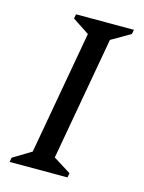

<svg xmlns="http://www.w3.org/2000/svg" viewBox="-91 -616 504 673"><g transform="rotate(15 160.5 -280.0)"><path d="M10 0 13 -16 79 -56 159 -504 98 -544 101 -560H311L308 -544L239 -504L159 -56L223 -16L220 0Z"/></g></svg>

Font: Spectral SC
Style: Italic
Weight: 400
Italic angle: -10°
Designer: Jean-Baptiste Levee
Foundry: Production Type
Version: Version 2.001